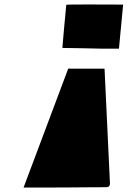

<svg xmlns="http://www.w3.org/2000/svg" viewBox="-20 -633 616 867"><path d="M288.1 -323.2Q305.2 -322.8 322.3 -322.8Q339.4 -322.8 356.4 -322.8H452.1L476.6 196.3Q476.1 212.4 460.4 212.4Q440.9 212.4 395.8 212.6Q350.6 212.9 295.2 213.4Q239.7 213.9 188.5 213.9H86.4ZM536.1 -612.3 517.1 -413.1Q482.9 -412.6 437 -413.3Q391.1 -414.1 344.5 -415.3Q297.9 -416.5 261.7 -416.5Q262.2 -423.8 264.2 -446.8Q266.1 -469.7 268.8 -499.5Q271.5 -529.3 274.4 -559.3Q277.3 -589.4 279.3 -611.3Q284.2 -612.3 311.5 -612.5Q338.9 -612.8 378.4 -612.8Q418 -612.8 460 -612.5Q502 -612.3 536.1 -612.3Z"/></svg>

Font: Seymour One
Style: Regular
Weight: 400
Designer: Vernon Adams
Foundry: Vernon Adams
Version: Version 1.100; ttfautohint (v1.8.4.7-5d5b);gftools[0.9.33]